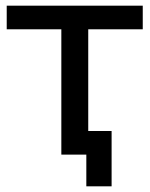

<svg xmlns="http://www.w3.org/2000/svg" viewBox="-20 -550 533 683"><path d="M3.9 -445.8V-529.8H487.8V-445.8H293.9V-84H377V112.8H287.1V0H198.2V-445.8Z"/></svg>

Font: Montserrat Medium
Style: Regular
Weight: 500
Designer: Julieta Ulanovsky
Foundry: Julieta Ulanovsky
Version: Version 7.200